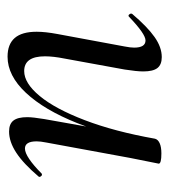

<svg xmlns="http://www.w3.org/2000/svg" viewBox="10 -449 448 508"><g transform="rotate(-90 234.0 -195.0)"><path d="M299 -40Q299 -57 304 -89L333 -248Q339 -278 339 -300Q339 -355 300 -355Q268 -355 234 -314Q200 -273 170 -194.5Q140 -116 121 -9L107 -10Q127 -126 162 -214Q197 -302 242.5 -350.5Q288 -399 338 -399Q371 -399 387.5 -380Q404 -361 404 -322Q404 -299 398 -267L365 -89Q362 -74 362 -64Q362 -34 381 -34Q398 -34 443 -77Q445 -79 446 -79Q449 -79 451 -75.5Q453 -72 451 -69Q417 -29 390 -10Q363 9 337 9Q317 9 308 -2.5Q299 -14 299 -40ZM55 1 59 -19Q68 -62 70 -74L111 -297Q114 -312 114 -322Q114 -353 95 -353Q84 -353 67 -341.5Q50 -330 29 -309Q28 -308 26 -308Q23 -308 21 -311.5Q19 -315 21 -317Q55 -357 84 -376Q113 -395 140 -395Q160 -395 169 -383.5Q178 -372 178 -347Q178 -332 173 -302L121 -9Q119 -1 109 3.5Q99 8 82 8Q55 8 55 1Z"/></g></svg>

Font: Cormorant Infant Medium
Style: Italic
Weight: 500
Italic angle: -10°
Designer: Christian Thalmann (Catharsis Fonts)
Foundry: Catharsis Fonts
Version: Version 4.000